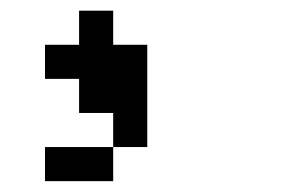

<svg xmlns="http://www.w3.org/2000/svg" viewBox="-20 -879 540 352"><path d="M62.5 -734.4V-796.9H125V-859.4H187.5V-796.9H250V-609.4H187.5V-671.9H125V-734.4ZM62.5 -546.9V-609.4H187.5V-546.9Z"/></svg>

Font: KH Dot Dougenzaka 16
Style: Regular
Weight: 400
Designer: Original version for X68000 by Keitarou Hiraki (http://hp.vector.co.jp/authors/VA000874/) / TrueType conversion by Homem
Version: Version 1.00.20150527